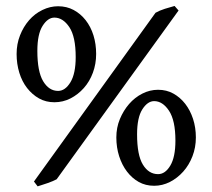

<svg xmlns="http://www.w3.org/2000/svg" viewBox="-20 -624 729 660"><path d="M653.3 -151.4Q653.3 -117.2 641.6 -86.9Q629.9 -56.6 609.9 -34.2Q589.8 -11.7 564 1.5Q538.1 14.6 509.8 14.6Q480.5 14.6 457 1.5Q433.6 -11.7 416.5 -34.2Q399.4 -56.6 389.6 -86.9Q379.9 -117.2 379.9 -151.4Q379.9 -185.5 392.1 -214.8Q404.3 -244.1 423.8 -266.6Q443.4 -289.1 469.2 -302.2Q495.1 -315.4 523.4 -315.4Q552.7 -315.4 576.2 -302.2Q599.6 -289.1 616.7 -267.1Q633.8 -245.1 643.6 -215.3Q653.3 -185.5 653.3 -151.4ZM174.8 -7.8Q169.9 -4.9 161.6 -1.5Q153.3 2 143.6 5.4Q133.8 8.8 124.5 11.7Q115.2 14.6 109.4 16.6L96.7 0L514.6 -580.1Q528.3 -587.9 546.9 -593.8Q565.4 -599.6 580.1 -603.5L593.8 -587.9ZM310.5 -438.5Q310.5 -404.3 299.3 -374Q288.1 -343.8 268.1 -321.3Q248 -298.8 222.2 -285.6Q196.3 -272.5 167 -272.5Q137.7 -272.5 114.3 -285.6Q90.8 -298.8 73.2 -321.3Q55.7 -343.8 46.4 -374Q37.1 -404.3 37.1 -438.5Q37.1 -472.7 48.8 -502.4Q60.5 -532.2 80.1 -554.7Q99.6 -577.1 126 -589.8Q152.3 -602.5 179.7 -602.5Q209 -602.5 232.9 -589.8Q256.8 -577.1 274.4 -554.7Q292 -532.2 301.3 -502.4Q310.5 -472.7 310.5 -438.5ZM583 -140.6Q583 -210 561 -243.2Q539.1 -276.4 509.8 -276.4Q487.3 -276.4 469.2 -248Q451.2 -219.7 451.2 -162.1Q451.2 -90.8 471.2 -58.1Q491.2 -25.4 523.4 -25.4Q547.9 -25.4 565.4 -54.7Q583 -84 583 -140.6ZM240.2 -427.7Q240.2 -498 218.3 -530.8Q196.3 -563.5 167 -563.5Q144.5 -563.5 126.5 -535.2Q108.4 -506.8 108.4 -449.2Q108.4 -377.9 128.4 -344.7Q148.4 -311.5 179.7 -311.5Q204.1 -311.5 222.2 -341.3Q240.2 -371.1 240.2 -427.7Z"/></svg>

Font: Podda
Style: Regular
Weight: 400
Designer: Md. Tanbin Islam Siyam
Foundry: Tanbin Islam Siyam
Version: Version 0.258